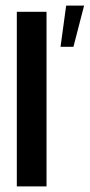

<svg xmlns="http://www.w3.org/2000/svg" viewBox="-20 -665 320 685"><path d="M40 -623H146V0H40ZM196 -498 216 -645H280L242 -498Z"/></svg>

Font: Smooch Sans
Style: Bold
Weight: 700
Designer: Robert E. Leuschke
Foundry: Robert E. Leuschke
Version: Version 1.010